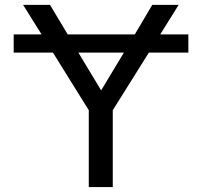

<svg xmlns="http://www.w3.org/2000/svg" viewBox="-20 -752 810 774"><path d="M479.5 -540H295.9L387.7 -387.7ZM35.2 -540V-613.3H147.5L73.2 -732.4H181.6L252.9 -613.3H523.4L593.8 -732.4H700.2L626 -613.3H739.3V-540H580.1L434.6 -307.6V2H337.9V-307.6L193.4 -540Z"/></svg>

Font: irohakakuC Regular
Style: Regular
Weight: 400
Designer: [Source Han Sans]
Ryoko NISHIZUKA Ë•øÂ°öÊ∂ºÂ≠ê (kana & ideographs); Paul D. Hunt (Latin, Greek & Cyrillic); Wenlong ZHAN
Version: Version 1.001.20160904